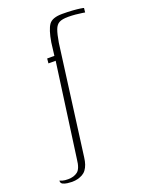

<svg xmlns="http://www.w3.org/2000/svg" viewBox="-177 -569 602 799"><g transform="rotate(-20 124.0 -169.5)"><path d="M109 -331H77L79 -352H111L118 -409Q127 -463 142 -484Q157 -505 201 -505Q227 -505 247.5 -503.5Q268 -502 281 -500Q294 -498 295 -497L293 -478Q292 -478 280.5 -480Q269 -482 252 -483.5Q235 -485 220 -485Q194 -485 180.5 -478Q167 -471 160 -452Q153 -433 147 -397L83 87Q81 104 76.5 117Q72 130 65 139.5Q58 149 48 154.5Q38 160 26.5 163Q15 166 1 166Q-7 166 -19 164.5Q-31 163 -39.5 158.5Q-48 154 -47 143Q-42 145 -34 147.5Q-26 150 -10 150Q15 150 31.5 137.5Q48 125 52 84Z"/></g></svg>

Font: Genos Thin ExtraLight
Style: Italic
Weight: 250
Italic angle: -8°
Version: Version 1.010